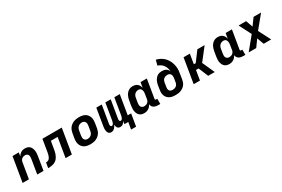

<svg xmlns="http://www.w3.org/2000/svg" viewBox="114 -2053 5172 3518"><g transform="rotate(-30 2700.0 -294.0)"><path d="M23 0 109 -520H242L229 -441Q240 -461 255.5 -477.5Q271 -494 290 -506Q309 -518 330.5 -523Q352 -528 373 -528Q402 -528 428 -519.5Q454 -511 472.5 -493Q491 -475 501.5 -450Q512 -425 516 -398Q520 -371 518.5 -342.5Q517 -314 512 -286L465 0H332L382 -304Q385 -324 385 -344Q385 -364 377.5 -381Q370 -398 353 -408Q336 -418 316 -418Q298 -418 279.5 -413Q261 -408 246 -396Q231 -384 222 -366.5Q213 -349 211 -332L156 0Z M932 0 1000 -410H857L832 -263Q828 -237 823.5 -212Q819 -187 810 -161.5Q801 -136 788.5 -112Q776 -88 758 -67Q740 -46 716 -32.5Q692 -19 666.5 -12Q641 -5 615 -2.5Q589 0 564 0L582 -110Q595 -110 609 -113Q623 -116 636 -124Q649 -132 658 -144Q667 -156 673 -169Q679 -182 683.5 -195.5Q688 -209 691.5 -222.5Q695 -236 697 -250Q699 -264 702 -278L742 -520H1151L1065 0Z M1457 8Q1424 8 1392.5 2.5Q1361 -3 1334.5 -17.5Q1308 -32 1288.5 -55.5Q1269 -79 1259 -108Q1249 -137 1248.5 -169.5Q1248 -202 1253 -234L1270 -334Q1275 -362 1285 -389Q1295 -416 1312.5 -439.5Q1330 -463 1354.5 -481Q1379 -499 1406 -509.5Q1433 -520 1461 -524Q1489 -528 1516 -528Q1549 -528 1580.5 -522.5Q1612 -517 1639 -502.5Q1666 -488 1685.5 -464.5Q1705 -441 1714.5 -412Q1724 -383 1724.5 -350.5Q1725 -318 1720 -286L1704 -186Q1699 -158 1689 -131Q1679 -104 1661 -80.5Q1643 -57 1618.5 -39Q1594 -21 1567.5 -10.5Q1541 0 1512.5 4Q1484 8 1457 8ZM1457 -102Q1478 -102 1498.5 -108.5Q1519 -115 1535.5 -129.5Q1552 -144 1561 -164Q1570 -184 1573 -204L1590 -304Q1594 -325 1592.5 -345.5Q1591 -366 1582 -383Q1573 -400 1555 -409Q1537 -418 1517 -418Q1496 -418 1475.5 -411.5Q1455 -405 1438.5 -390.5Q1422 -376 1412.5 -356Q1403 -336 1400 -316L1383 -216Q1380 -195 1381 -174.5Q1382 -154 1391.5 -137Q1401 -120 1419 -111Q1437 -102 1457 -102Z M2233 147 2258 0H2177L2187 -63Q2180 -49 2169.5 -35.5Q2159 -22 2146.5 -12Q2134 -2 2118 3Q2102 8 2087 8Q2069 8 2053 0.5Q2037 -7 2027.5 -21Q2018 -35 2013 -52Q2008 -69 2007 -87Q2000 -69 1990.5 -52Q1981 -35 1966.5 -21Q1952 -7 1933.5 0.5Q1915 8 1897 8Q1879 8 1863.5 1Q1848 -6 1838 -19.5Q1828 -33 1823.5 -50Q1819 -67 1817.5 -84.5Q1816 -102 1817.5 -120Q1819 -138 1822 -156L1882 -520H1997L1933 -137Q1932 -128 1932.5 -119.5Q1933 -111 1936.5 -103.5Q1940 -96 1946.5 -91.5Q1953 -87 1962 -87Q1970 -87 1978.5 -92.5Q1987 -98 1992.5 -106Q1998 -114 2001 -122.5Q2004 -131 2007 -139.5Q2010 -148 2012 -157Q2014 -166 2016 -175L2073 -520H2187L2123 -137Q2122 -128 2122.5 -119.5Q2123 -111 2126.5 -103.5Q2130 -96 2136.5 -91.5Q2143 -87 2152 -87Q2161 -87 2169 -92.5Q2177 -98 2182.5 -106Q2188 -114 2191 -122.5Q2194 -131 2197 -139.5Q2200 -148 2202 -157Q2204 -166 2206 -175L2263 -520H2378L2310 -110H2382L2339 147Z M2596 8Q2567 8 2540.5 0Q2514 -8 2495 -26Q2476 -44 2465 -69Q2454 -94 2449.5 -121Q2445 -148 2447 -176.5Q2449 -205 2453 -234L2470 -334Q2474 -357 2480.5 -380.5Q2487 -404 2498 -426Q2509 -448 2525 -467.5Q2541 -487 2562 -501.5Q2583 -516 2607 -522Q2631 -528 2654 -528Q2682 -528 2707.5 -520.5Q2733 -513 2752 -496.5Q2771 -480 2782.5 -457Q2794 -434 2799 -409L2818 -520H2951L2886 -129Q2885 -123 2885.5 -118Q2886 -113 2889.5 -109Q2893 -105 2898 -103.5Q2903 -102 2909 -102H2931V8H2890Q2865 8 2841 3.5Q2817 -1 2797 -13Q2777 -25 2764.5 -45Q2752 -65 2751 -90Q2739 -68 2723 -49Q2707 -30 2686 -17Q2665 -4 2642 2Q2619 8 2596 8ZM2654 -102Q2672 -102 2690.5 -106.5Q2709 -111 2725 -123Q2741 -135 2750.5 -152.5Q2760 -170 2763 -188L2779 -288Q2782 -303 2783 -318Q2784 -333 2782 -347Q2780 -361 2775.5 -374Q2771 -387 2762 -397.5Q2753 -408 2740 -413Q2727 -418 2712 -418Q2692 -418 2672 -411Q2652 -404 2636.5 -389.5Q2621 -375 2612 -355.5Q2603 -336 2600 -316L2583 -216Q2580 -196 2580.5 -175.5Q2581 -155 2590 -138Q2599 -121 2616.5 -111.5Q2634 -102 2654 -102Z M3257 8Q3225 8 3194.5 3Q3164 -2 3137.5 -15.5Q3111 -29 3090.5 -50.5Q3070 -72 3059 -100Q3048 -128 3047 -159.5Q3046 -191 3052 -223L3067 -318Q3071 -340 3078 -363Q3085 -386 3097 -407Q3109 -428 3125.5 -446.5Q3142 -465 3163.5 -477.5Q3185 -490 3208 -495Q3231 -500 3253 -500Q3277 -500 3299.5 -495.5Q3322 -491 3341 -479.5Q3360 -468 3374 -451Q3388 -434 3395 -413Q3391 -450 3380.5 -484.5Q3370 -519 3349.5 -547.5Q3329 -576 3300 -596.5Q3271 -617 3236 -628L3265 -735Q3302 -727 3335.5 -711.5Q3369 -696 3397.5 -674Q3426 -652 3448.5 -624Q3471 -596 3487.5 -564Q3504 -532 3514 -496.5Q3524 -461 3528 -423.5Q3532 -386 3528 -347Q3524 -308 3517 -269L3502 -175Q3497 -148 3487 -122Q3477 -96 3458.5 -73.5Q3440 -51 3416 -34.5Q3392 -18 3365.5 -8.5Q3339 1 3311.5 4.5Q3284 8 3257 8ZM3258 -102Q3277 -102 3296.5 -107Q3316 -112 3332.5 -124.5Q3349 -137 3359 -155.5Q3369 -174 3372 -193L3385 -272Q3388 -293 3387 -314.5Q3386 -336 3377.5 -353.5Q3369 -371 3350.5 -380.5Q3332 -390 3311 -390Q3292 -390 3272.5 -385Q3253 -380 3236 -367.5Q3219 -355 3210 -337Q3201 -319 3197 -300L3182 -205Q3178 -185 3180 -165.5Q3182 -146 3192 -131Q3202 -116 3220 -109Q3238 -102 3258 -102Z M4088 0H3949L3864 -205H3809L3775 0H3642L3728 -520H3861L3827 -315H3867L4020 -520H4174L3971 -260Z M4396 8Q4367 8 4340.5 0Q4314 -8 4295 -26Q4276 -44 4265 -69Q4254 -94 4249.5 -121Q4245 -148 4247 -176.5Q4249 -205 4253 -234L4270 -334Q4274 -357 4280.5 -380.5Q4287 -404 4298 -426Q4309 -448 4325 -467.5Q4341 -487 4362 -501.5Q4383 -516 4407 -522Q4431 -528 4454 -528Q4482 -528 4507.5 -520.5Q4533 -513 4552 -496.5Q4571 -480 4582.5 -457Q4594 -434 4599 -409L4618 -520H4751L4686 -129Q4685 -123 4685.5 -118Q4686 -113 4689.5 -109Q4693 -105 4698 -103.5Q4703 -102 4709 -102H4731V8H4690Q4665 8 4641 3.5Q4617 -1 4597 -13Q4577 -25 4564.5 -45Q4552 -65 4551 -90Q4539 -68 4523 -49Q4507 -30 4486 -17Q4465 -4 4442 2Q4419 8 4396 8ZM4454 -102Q4472 -102 4490.5 -106.5Q4509 -111 4525 -123Q4541 -135 4550.5 -152.5Q4560 -170 4563 -188L4579 -288Q4582 -303 4583 -318Q4584 -333 4582 -347Q4580 -361 4575.5 -374Q4571 -387 4562 -397.5Q4553 -408 4540 -413Q4527 -418 4512 -418Q4492 -418 4472 -411Q4452 -404 4436.5 -389.5Q4421 -375 4412 -355.5Q4403 -336 4400 -316L4383 -216Q4380 -196 4380.5 -175.5Q4381 -155 4390 -138Q4399 -121 4416.5 -111.5Q4434 -102 4454 -102Z M4806 0 5023 -265 4892 -520H5051L5104 -375L5209 -520H5368L5151 -255L5282 0H5123L5070 -145L4965 0Z"/></g></svg>

Font: Iosevka Extrabold Extended
Style: Italic
Weight: 800
Width: 7
Italic angle: -9°
Monospace: yes
Designer: Belleve Invis
Foundry: Belleve Invis
Version: Version 32.5.0; ttfautohint (v1.8.4)